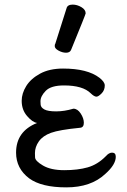

<svg xmlns="http://www.w3.org/2000/svg" viewBox="-20 -790 550 834"><path d="M268.1 23.9Q160.2 23.9 106.9 -15.1Q49.8 -58.1 49.8 -127Q49.8 -219.7 141.1 -255.9Q121.1 -258.8 97.7 -285.9Q74.2 -313 74.2 -352.1Q74.2 -384.3 94 -416.3Q113.8 -448.2 154.3 -470.2Q194.8 -492.2 253.9 -492.2Q359.9 -492.2 412.1 -452.1Q435.1 -434.1 435.1 -418.9Q435.1 -397.9 421.1 -384Q407.2 -370.1 398.9 -370.1Q389.2 -370.1 374 -384.8Q339.8 -418.9 257.8 -418.9Q201.7 -418.9 178.7 -395.5Q155.8 -372.1 155.8 -350.1Q155.8 -348.1 156.5 -335.7Q157.2 -323.2 172.6 -314.7Q188 -306.2 223.9 -306.2Q259.8 -306.2 298.8 -317.9Q316.9 -317.9 330.6 -296.9Q344.2 -275.9 344.2 -256.8Q344.2 -235.8 327.1 -234.9Q237.3 -226.1 201.7 -213.1Q166 -200.2 148.9 -176Q131.8 -151.9 131.8 -125Q131.8 -122.1 132.3 -106.4Q132.8 -90.8 167 -70.8Q201.2 -50.8 258.8 -50.8Q317.9 -50.8 360.8 -63Q403.8 -75.2 439 -110.8Q453.1 -127 466.8 -127Q482.9 -127 482.9 -108.9Q482.9 -74.7 437 -34.2Q375 23.9 268.1 23.9ZM267.1 -561Q251 -561 234.4 -570.1Q217.8 -579.1 217.8 -589.8Q217.8 -597.7 220.2 -600.1L269 -753.9Q272.9 -770 295.9 -770Q314.9 -770 333.5 -759Q352.1 -748 352.1 -731.9Q352.1 -728 289.1 -574.2Q284.2 -561 267.1 -561Z"/></svg>

Font: LXGW WenKai Screen R
Style: Regular
Weight: 400
Designer: Fontworks Inc.
Version: Version 1.235;May 31, 2022